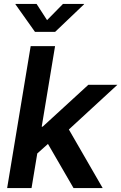

<svg xmlns="http://www.w3.org/2000/svg" viewBox="-20 -964 622 984"><path d="M158.2 -166 182.6 -314.9H198.7L432.6 -529.3H581.5L297.9 -268.1H272.5ZM16.6 0 137.2 -727.5H262.2L141.6 0ZM356.9 0 217.8 -240.2 316.9 -328.1 506.3 0ZM167.5 -943.8 221.2 -860.8 302.7 -943.8H411.1L410.6 -941.9L262.7 -800.8H159.2L59.1 -941.9L59.6 -943.8Z"/></svg>

Font: Inter 24pt SemiBold
Style: Italic
Weight: 600
Italic angle: -9.3988°
Designer: Rasmus Andersson
Foundry: rsms
Version: Version 4.001;git-66647c0bb